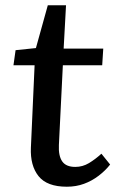

<svg xmlns="http://www.w3.org/2000/svg" viewBox="-20 -693 450 727"><path d="M39 -503 116 -511 161 -673H230L221 -509H371L367 -446H218L203 -144Q201 -103 215.5 -82Q230 -61 265 -61Q293 -61 317 -75.5Q341 -90 364 -111L397 -70Q379 -47 353.5 -27.5Q328 -8 298 3Q268 14 233 14Q158 14 126 -26Q94 -66 97 -134L111 -446H31Z"/></svg>

Font: Literata Medium
Style: Italic
Weight: 500
Italic angle: -2°
Designer: Latin by Veronika Burian and Jose Scaglione. Greek by Irene Vlachou. Cyrillic by Vera Evstafieva
Foundry: TypeTogether
Version: Version 3.103;gftools[0.9.29]